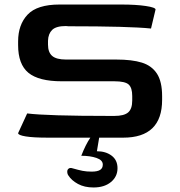

<svg xmlns="http://www.w3.org/2000/svg" viewBox="-20 -608 796 848"><path d="M696 -183V-167Q696 0 524 0H418L408 60Q447 60 473 79.5Q499 99 499 135Q499 172 470 196Q441 220 393 220Q353 220 324.5 204.5Q296 189 282 167Q277 160 277 150Q277 141 283.5 136.5Q290 132 299 135Q327 143 344.5 146.5Q362 150 385 150Q410 150 422 142.5Q434 135 434 119Q434 99 406 89.5Q378 80 339 80Q358 31 379 0H192Q127 0 93.5 -5.5Q60 -11 60 -20L100 -107Q188 -96 466 -96H485Q528 -96 546 -111.5Q564 -127 564 -164V-184Q564 -220 548.5 -234.5Q533 -249 485 -249H253Q151 -249 105.5 -286.5Q60 -324 60 -409V-425Q60 -499 102 -543.5Q144 -588 243 -588H515Q581 -588 624 -581.5Q667 -575 667 -566L647 -482Q551 -492 282 -492L271 -493Q228 -493 210.5 -476Q193 -459 192 -428V-411Q192 -377 210.5 -361Q229 -345 272 -345H494Q563 -345 606.5 -331.5Q650 -318 673 -283Q696 -248 696 -183Z"/></svg>

Font: Gold
Style: Regular
Weight: 400
Designer: jaiki
Version: Version 1.000